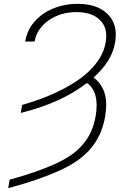

<svg xmlns="http://www.w3.org/2000/svg" viewBox="-20 -757 644 990"><path d="M29.8 169.4Q104 149.1 163.2 128.4Q222.3 107.6 269.2 85.9Q310.7 66.8 344.8 43.5Q378.9 20.2 404.8 -9.4Q430.8 -39.1 448.2 -76.2Q465.6 -113.3 473.4 -159.4Q494 -282 428.6 -329.2Q362.2 -278.1 277.2 -239.3Q192.1 -200.6 87 -174.7L94.1 -215.9Q133.2 -226.9 178.4 -242.9Q223.7 -258.9 269.2 -280Q314.6 -301.1 357.8 -327.8Q400.9 -354.4 435.7 -386.7Q470.5 -419 494.3 -457.6Q518.1 -496.1 525.2 -540.8Q530.9 -576.3 524 -604.2Q517 -632.1 495.7 -653.4Q454.5 -694.6 373.9 -694.6Q331.7 -694.6 294.7 -683.1Q257.8 -671.5 229.2 -651.1Q200.6 -630.7 182.2 -603Q163.7 -575.3 158.4 -543H109.7Q117.9 -590.9 143.6 -627.3Q169.4 -663.7 206.3 -688Q243.3 -712.4 287.8 -724.8Q332.4 -737.2 378.2 -737.2Q430.4 -737.2 468.8 -724.4Q507.1 -711.6 534.8 -684.7Q588.8 -631.7 573.9 -540.8Q565.7 -489.3 537.6 -444.2Q509.6 -399.1 462.4 -357.2Q502.8 -327.8 518.6 -278.8Q534.4 -229.8 522.4 -158Q513.5 -105.1 493.6 -62.9Q473.7 -20.6 443.9 13.3Q414.1 47.2 374.6 73.9Q335.2 100.5 287.6 122.2Q235.1 146 169.6 168.7Q104 191.4 22.4 213.1Z"/></svg>

Font: Inter P Extra Light
Style: Italic
Weight: 200
Italic angle: 9.39999°
Designer: Rasmus Andersson
Foundry: rsms
Version: Version 3.018;git-588b23468